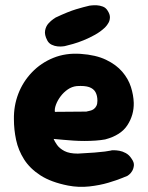

<svg xmlns="http://www.w3.org/2000/svg" viewBox="-20 -709 575 745"><path d="M244 11Q178 -2 137 -28.5Q96 -55 73.5 -90.5Q51 -126 42.5 -166Q34 -206 34 -246Q33 -298 51 -345Q69 -392 104 -428.5Q139 -465 187 -484.5Q235 -504 293 -500Q352 -496 391.5 -477Q431 -458 454.5 -430.5Q478 -403 488 -371.5Q498 -340 499 -310Q500 -263 474.5 -223.5Q449 -184 388 -168Q372 -165 351 -163.5Q330 -162 307.5 -162Q285 -162 264 -163.5Q243 -165 226 -166.5Q209 -168 198.5 -169Q188 -170 188 -170Q192 -160 201.5 -146.5Q211 -133 230 -123Q249 -113 282 -113Q321 -115 346.5 -117Q372 -119 387 -121Q402 -123 408.5 -124.5Q415 -126 415 -126Q415 -126 423 -126Q431 -126 443 -124Q455 -122 468 -115Q481 -108 490 -94Q501 -79 499.5 -66.5Q498 -54 492.5 -45Q487 -36 481 -31.5Q475 -27 475 -27Q475 -27 454.5 -18.5Q434 -10 400.5 0Q367 10 326 14.5Q285 19 244 11ZM193 -275 315 -276Q315 -276 319 -277Q323 -278 330 -279.5Q337 -281 343.5 -285.5Q350 -290 354 -298Q358 -306 358 -318Q358 -338 350.5 -351.5Q343 -365 326 -371Q309 -377 278 -375Q259 -373 243 -362Q227 -351 215 -335Q203 -319 197 -302.5Q191 -286 193 -275ZM231 -530Q231 -530 223 -529Q215 -528 203.5 -529Q192 -530 180.5 -535.5Q169 -541 163 -553Q152 -574 155 -590.5Q158 -607 168 -618Q178 -629 187 -635Q196 -641 196 -641Q245 -664 275 -673Q305 -682 327 -687Q327 -687 335.5 -688Q344 -689 355.5 -688.5Q367 -688 379 -683.5Q391 -679 398 -667Q407 -653 406.5 -641Q406 -629 401 -620.5Q396 -612 391.5 -607Q387 -602 387 -602Q370 -586 348.5 -574Q327 -562 305 -553Q283 -544 263.5 -538.5Q244 -533 231 -530Z"/></svg>

Font: Sour Gummy Black ExtraBold
Style: Regular
Weight: 800
Version: Version 1.000